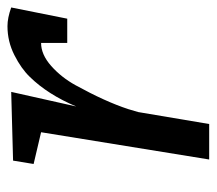

<svg xmlns="http://www.w3.org/2000/svg" viewBox="-53 -527 580 514"><g transform="rotate(-90 237.0 -270.0)"><path d="M474 -530 444 -380H379V-450Q348 -450 317.5 -423Q287 -396 266 -358Q222 -278 202 -217L194 -190L162 0H67L140 -450L55 -470L64 -525L248 -530L209 -356Q241 -432 288 -480Q310 -503 346.5 -521.5Q383 -540 424 -540Q446 -540 474 -530Z"/></g></svg>

Font: Bitter
Style: Italic
Weight: 400
Italic angle: -9°
Designer: Sol Matas
Foundry: Sol Matas
Version: Version 1.001